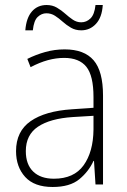

<svg xmlns="http://www.w3.org/2000/svg" viewBox="-20 -736 508 766"><path d="M238 -539Q316 -539 353.5 -495.5Q391 -452 391 -355V0H361L355 -94H353Q334 -52 296.5 -21Q259 10 190 10Q117 10 80.5 -30Q44 -70 44 -133Q44 -212 102 -252.5Q160 -293 267 -300L353 -306V-349Q353 -434 324.5 -469.5Q296 -505 236 -505Q204 -505 171 -496Q138 -487 102 -468L89 -501Q123 -518 160.5 -528.5Q198 -539 238 -539ZM270 -269Q180 -263 131.5 -230.5Q83 -198 83 -133Q83 -80 112.5 -51.5Q142 -23 195 -23Q275 -23 313.5 -76.5Q352 -130 353 -219V-274ZM81 -615Q85 -665 107.5 -690.5Q130 -716 166 -716Q189 -716 207 -705.5Q225 -695 240 -681.5Q255 -668 270.5 -657.5Q286 -647 304 -647Q325 -647 341 -662.5Q357 -678 361 -716H390Q387 -667 363 -641Q339 -615 304 -615Q281 -615 263 -625.5Q245 -636 230 -649.5Q215 -663 199.5 -673Q184 -683 165 -683Q146 -683 130.5 -668.5Q115 -654 111 -615Z"/></svg>

Font: Noto Sans Khmer SemiCondensed ExtraLight
Style: Regular
Weight: 200
Width: 4
Designer: Danh Hong and the Monotype Design Team
Foundry: Monotype Imaging Inc.
Version: Version 2.004; ttfautohint (v1.8.4.7-5d5b)